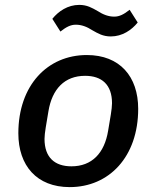

<svg xmlns="http://www.w3.org/2000/svg" viewBox="-20 -753 640 785"><path d="M265 12C426 12 545 -112 545 -308C545 -440 470 -528 335 -528C174 -528 55 -404 55 -208C55 -76 130 12 265 12ZM272 -73C204 -73 162 -109 162 -185C162 -197 164 -213 167 -232L178 -298C193 -389 244 -443 328 -443C396 -443 438 -407 438 -331C438 -319 436 -303 433 -284L422 -218C407 -127 356 -73 272 -73ZM433 -604C480 -604 518 -630 543 -661L510 -713C486 -694 468 -685 447 -685C424 -685 402 -693 379 -708C356 -721 336 -733 304 -733C257 -733 219 -707 194 -676L227 -624C251 -643 269 -652 290 -652C313 -652 335 -644 358 -629C381 -616 401 -604 433 -604Z"/></svg>

Font: IBM Mono Medium
Style: Italic
Weight: 500
Italic angle: -9°
Monospace: yes
Designer: Mike Abbink, Paul van der Laan, Pieter van Rosmalen
Foundry: Bold Monday
Version: Version 2.3